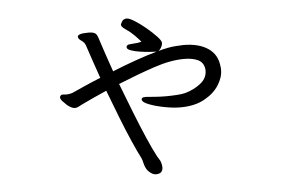

<svg xmlns="http://www.w3.org/2000/svg" viewBox="-45 -589 1091 717"><g transform="rotate(-5 500.0 -230.5)"><path d="M730 -310Q727 -336 706.5 -346Q686 -356 654 -356Q603 -356 540.5 -335Q478 -314 404 -284Q425 -229 446.5 -174.5Q468 -120 487.5 -75Q507 -30 522 -2Q524 2 528.5 8.5Q533 15 535 22Q538 32 538 40Q538 64 512 64Q502 64 491.5 56Q481 48 475 36Q470 25 468.5 16.5Q467 8 463 -1Q450 -26 432 -67Q414 -108 394 -159Q374 -210 354 -263Q327 -251 302.5 -240Q278 -229 260 -220Q252 -216 245.5 -212.5Q239 -209 232 -209Q220 -209 203 -223Q199 -227 189.5 -236.5Q180 -246 180 -253V-255Q183 -263 191 -263Q194 -263 198 -262.5Q202 -262 207 -262Q211 -262 218.5 -263.5Q226 -265 230 -267Q252 -277 279 -289Q306 -301 336 -313Q324 -347 313 -379.5Q302 -412 293 -439Q289 -450 277.5 -457.5Q266 -465 266 -473Q266 -485 306 -485Q324 -485 331.5 -480Q339 -475 344 -457Q352 -431 363 -399.5Q374 -368 386 -333Q430 -351 474 -366.5Q518 -382 554 -392Q544 -392 526 -393.5Q508 -395 489 -398Q470 -401 457 -406Q444 -411 444 -418V-420Q446 -427 454.5 -428Q463 -429 476 -430Q487 -430 501 -434Q490 -447 476 -461Q462 -475 445 -486Q430 -496 430 -504Q430 -506 435.5 -515.5Q441 -525 454 -525Q463 -525 483 -512.5Q503 -500 524.5 -482Q546 -464 561.5 -447.5Q577 -431 577 -423Q577 -414 570 -403Q566 -397 561 -394Q601 -405 627.5 -406.5Q654 -408 656 -408Q713 -408 748 -384.5Q783 -361 787 -316Q788 -313 788 -309.5Q788 -306 788 -303Q788 -275 769.5 -246Q751 -217 714.5 -197Q678 -177 625 -177Q598 -177 564.5 -183.5Q531 -190 507 -199.5Q483 -209 483 -219Q483 -227 496 -227H502Q515 -226 534 -224.5Q553 -223 573 -223Q596 -223 617 -224.5Q638 -226 648 -229Q680 -238 705 -257.5Q730 -277 730 -305Z"/></g></svg>

Font: QiushuiShotai Bright
Style: Regular
Weight: 400
Designer: Christian Thalmann (Catharsis Fonts)
Version: Version 1.250;